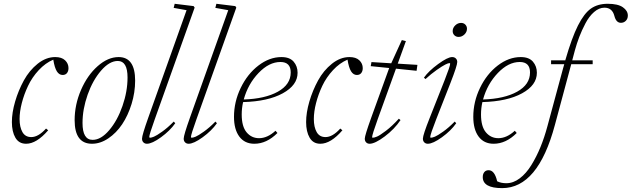

<svg xmlns="http://www.w3.org/2000/svg" viewBox="-20 -745 3323 1010"><path d="M117.2 11.2Q79.6 11.2 61 -20.5Q42.5 -52.2 42.5 -103Q42.5 -152.3 59.6 -210.9Q76.7 -269.5 105.5 -322Q134.3 -374.5 178.2 -409.7Q222.2 -444.8 270.5 -444.8Q304.7 -444.8 322.5 -427.7Q340.3 -410.6 340.3 -386.7Q340.3 -370.6 332.3 -360.6Q324.2 -350.6 309.6 -350.6Q291 -350.6 279.1 -369.6Q267.1 -388.7 260.3 -431.2Q218.8 -413.6 183.8 -376Q148.9 -338.4 127.7 -293.5Q106.4 -248.5 94.7 -202.9Q83 -157.2 83 -118.7Q83 -76.7 97.9 -50.3Q112.8 -23.9 144.5 -23.9Q181.6 -23.9 222.2 -68.8L233.4 -59.6Q172.4 11.2 117.2 11.2Z M463.9 11.2Q372.6 11.2 372.6 -112.8Q372.6 -194.3 406.2 -272Q439.9 -349.6 493.9 -397.2Q547.9 -444.8 604 -444.8Q690.9 -444.8 690.9 -320.8Q690.9 -258.8 672.1 -198Q653.3 -137.2 622.6 -91.3Q591.8 -45.4 549.8 -17.1Q507.8 11.2 463.9 11.2ZM467.3 -9.3Q511.2 -9.3 554.4 -60.1Q597.7 -110.8 624.3 -187.5Q650.9 -264.2 650.9 -337.4Q650.9 -424.3 599.6 -424.3Q555.7 -424.3 511.7 -373.5Q467.8 -322.8 440.9 -246.6Q414.1 -170.4 414.1 -98.1Q414.1 -9.3 467.3 -9.3Z M752.9 11.2Q741.7 11.2 734.4 3.9Q727.1 -3.4 727.1 -15.6Q727.1 -33.7 759.8 -125.5L961.4 -691.4L893.6 -703.6L898.9 -725.1L998.5 -712.9L1003.9 -705.1L794.4 -118.2Q765.1 -36.6 765.1 -24.4Q765.1 -20.5 769.5 -20.5Q776.4 -20.5 790 -26.1Q803.7 -31.7 833 -52.5Q862.3 -73.2 894 -105.5L901.9 -96.7Q874 -57.1 826.9 -22.9Q779.8 11.2 752.9 11.2Z M972.2 11.2Q960.9 11.2 953.6 3.9Q946.3 -3.4 946.3 -15.6Q946.3 -33.7 979 -125.5L1180.7 -691.4L1112.8 -703.6L1118.2 -725.1L1217.8 -712.9L1223.1 -705.1L1013.7 -118.2Q984.4 -36.6 984.4 -24.4Q984.4 -20.5 988.8 -20.5Q995.6 -20.5 1009.3 -26.1Q1022.9 -31.7 1052.2 -52.5Q1081.5 -73.2 1113.3 -105.5L1121.1 -96.7Q1093.3 -57.1 1046.1 -22.9Q999 11.2 972.2 11.2Z M1317.9 11.2Q1267.1 11.2 1239 -26.4Q1210.9 -64 1210.9 -130.4Q1210.9 -209.5 1246.3 -282.7Q1281.7 -356 1339.6 -400.4Q1397.5 -444.8 1460.4 -444.8Q1503.9 -444.8 1524.7 -420.7Q1545.4 -396.5 1545.4 -362.3Q1545.4 -296.9 1467.5 -254.2Q1389.6 -211.4 1258.8 -208Q1251.5 -175.8 1251.5 -142.6Q1251.5 -79.6 1277.3 -48.8Q1303.2 -18.1 1342.8 -18.1Q1386.7 -18.1 1429.2 -57.1L1439.5 -45.4Q1382.8 11.2 1317.9 11.2ZM1455.1 -418.9Q1395.5 -418.9 1340.1 -361.1Q1284.7 -303.2 1262.2 -221.7Q1374 -225.1 1441.7 -262.7Q1509.3 -300.3 1509.3 -363.8Q1509.3 -418.9 1455.1 -418.9Z M1665 11.2Q1627.4 11.2 1608.9 -20.5Q1590.3 -52.2 1590.3 -103Q1590.3 -152.3 1607.4 -210.9Q1624.5 -269.5 1653.3 -322Q1682.1 -374.5 1726.1 -409.7Q1770 -444.8 1818.4 -444.8Q1852.5 -444.8 1870.4 -427.7Q1888.2 -410.6 1888.2 -386.7Q1888.2 -370.6 1880.1 -360.6Q1872.1 -350.6 1857.4 -350.6Q1838.9 -350.6 1826.9 -369.6Q1814.9 -388.7 1808.1 -431.2Q1766.6 -413.6 1731.7 -376Q1696.8 -338.4 1675.5 -293.5Q1654.3 -248.5 1642.6 -202.9Q1630.9 -157.2 1630.9 -118.7Q1630.9 -76.7 1645.8 -50.3Q1660.6 -23.9 1692.4 -23.9Q1729.5 -23.9 1770 -68.8L1781.2 -59.6Q1720.2 11.2 1665 11.2Z M1924.3 11.2Q1913.1 11.2 1906 3.9Q1898.9 -3.4 1898.9 -15.6Q1898.9 -31.7 1932.6 -125.5L2027.3 -387.2L1930.2 -397L1934.1 -418.5L2038.1 -412.1L2093.8 -534.2L2115.2 -528.8L2072.3 -410.2L2175.8 -403.8L2171.4 -372.6L2063 -383.8L1967.3 -119.1Q1937.5 -36.1 1937.5 -23.9Q1937.5 -20.5 1940.9 -20.5Q1948.7 -20.5 1963.4 -26.6Q1978 -32.7 2010.3 -57.1Q2042.5 -81.5 2078.1 -120.6L2086.9 -113.3Q2055.2 -65.9 2003.9 -27.3Q1952.6 11.2 1924.3 11.2Z M2392.6 -550.8Q2378.9 -550.8 2370.1 -559.6Q2361.3 -568.4 2361.3 -581.5Q2361.3 -598.6 2374.8 -611.6Q2388.2 -624.5 2405.3 -624.5Q2418.9 -624.5 2427.7 -615.7Q2436.5 -606.9 2436.5 -593.8Q2436.5 -576.7 2423.1 -563.7Q2409.7 -550.8 2392.6 -550.8ZM2230.5 11.2Q2219.2 11.2 2211.9 3.9Q2204.6 -3.4 2204.6 -15.6Q2204.6 -34.7 2240.7 -125.5L2318.4 -321.8Q2348.1 -397.5 2348.1 -409.7Q2348.1 -413.1 2343.8 -413.1Q2337.9 -413.1 2322.3 -405.3Q2306.6 -397.5 2277.6 -377.2Q2248.5 -356.9 2218.3 -329.1L2210 -336.4Q2234.4 -371.1 2284.7 -408Q2335 -444.8 2358.4 -444.8Q2370.6 -444.8 2377.9 -437.5Q2385.3 -430.2 2385.3 -418.9Q2385.3 -399.9 2349.6 -308.6L2274.9 -118.2Q2243.2 -37.1 2243.2 -24.4Q2243.2 -20.5 2246.6 -20.5Q2253.9 -20.5 2267.8 -26.1Q2281.7 -31.7 2311 -52.5Q2340.3 -73.2 2372.1 -105.5L2379.9 -96.7Q2352.1 -57.1 2304.7 -22.9Q2257.3 11.2 2230.5 11.2Z M2576.7 11.2Q2525.9 11.2 2497.8 -26.4Q2469.7 -64 2469.7 -130.4Q2469.7 -209.5 2505.1 -282.7Q2540.5 -356 2598.4 -400.4Q2656.2 -444.8 2719.2 -444.8Q2762.7 -444.8 2783.4 -420.7Q2804.2 -396.5 2804.2 -362.3Q2804.2 -296.9 2726.3 -254.2Q2648.4 -211.4 2517.6 -208Q2510.3 -175.8 2510.3 -142.6Q2510.3 -79.6 2536.1 -48.8Q2562 -18.1 2601.6 -18.1Q2645.5 -18.1 2688 -57.1L2698.2 -45.4Q2641.6 11.2 2576.7 11.2ZM2713.9 -418.9Q2654.3 -418.9 2598.9 -361.1Q2543.5 -303.2 2521 -221.7Q2632.8 -225.1 2700.4 -262.7Q2768.1 -300.3 2768.1 -363.8Q2768.1 -418.9 2713.9 -418.9Z M2621.6 244.6Q2519.5 244.6 2519.5 186.5Q2519.5 170.4 2527.6 160.4Q2535.6 150.4 2550.3 150.4Q2582 150.4 2595.2 208.5Q2615.2 218.8 2643.6 218.8Q2680.2 218.8 2714.1 193.1Q2748 167.5 2775.1 123.5Q2802.2 79.6 2823 28.8Q2843.8 -22 2859.4 -80.1L2941.4 -383.3Q2942.4 -386.2 2944.6 -394.5Q2946.8 -402.8 2948.2 -407.2H2878.9V-427.7H2953.6Q2987.8 -546.4 3020.3 -610.6Q3052.7 -674.8 3088.6 -700Q3124.5 -725.1 3176.8 -725.1Q3230.5 -725.1 3256.6 -706.8Q3282.7 -688.5 3282.7 -663.1Q3282.7 -646.5 3272.2 -635.7Q3261.7 -625 3246.1 -625Q3221.2 -625 3211.9 -661.1Q3200.7 -704.6 3159.7 -704.6Q3131.3 -704.6 3105.2 -681.9Q3079.1 -659.2 3059.8 -622.3Q3040.5 -585.4 3027.3 -551Q3014.2 -516.6 3004.4 -481L2990.2 -427.7H3097.7V-407.2H2984.9L2898.9 -87.4Q2810.1 244.6 2621.6 244.6Z"/></svg>

Font: Elstob ExtraLight
Style: Italic
Weight: 200
Italic angle: -20°
Designer: Peter S. Baker
Version: Version 1.015